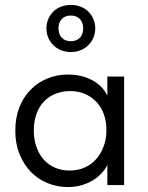

<svg xmlns="http://www.w3.org/2000/svg" viewBox="-20 -750 598 778"><path d="M415 0H483V-309V-316V-440H415V-316L411 -309V-126L415 -111ZM255 8Q288 8 317 -1.5Q346 -11 368 -27Q390 -43 405 -64.5Q420 -86 425 -111V-217H411Q411 -188 401 -159.5Q391 -131 372.5 -108.5Q354 -86 326 -72.5Q298 -59 262 -59Q230 -59 203 -70.5Q176 -82 157 -103.5Q138 -125 127.5 -155Q117 -185 117 -221Q117 -259 128 -289Q139 -319 159 -339.5Q179 -360 206 -370.5Q233 -381 264 -381Q300 -381 327.5 -368Q355 -355 373.5 -334Q392 -313 401.5 -285Q411 -257 411 -227H420V-345Q417 -363 404 -381.5Q391 -400 370 -415Q349 -430 320 -439Q291 -448 255 -448Q211 -448 172 -432Q133 -416 104 -386.5Q75 -357 58.5 -315Q42 -273 42 -220Q42 -167 59.5 -124.5Q77 -82 106 -52.5Q135 -23 174 -7.5Q213 8 255 8ZM267 -539Q288 -539 306.5 -546.5Q325 -554 338 -567Q351 -580 358.5 -597.5Q366 -615 366 -635Q366 -655 358.5 -672.5Q351 -690 338 -703Q325 -716 306.5 -723Q288 -730 267 -730Q246 -730 227.5 -723Q209 -716 196 -703Q183 -690 175.5 -672.5Q168 -655 168 -635Q168 -615 175.5 -597.5Q183 -580 196 -567Q209 -554 227.5 -546.5Q246 -539 267 -539ZM267 -583Q244 -583 230.5 -597Q217 -611 217 -635Q217 -659 230.5 -673Q244 -687 267 -687Q290 -687 303.5 -673Q317 -659 317 -635Q317 -611 303.5 -597Q290 -583 267 -583Z"/></svg>

Font: Tilda Sans VF
Style: Regular
Weight: 400
Designer: ParaType Ltd
Foundry: ParaType Ltd
Version: Version 1.010